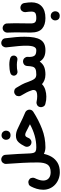

<svg xmlns="http://www.w3.org/2000/svg" viewBox="1044 -1750 992 3120"><g transform="rotate(-90 1540.0 -190.0)"><path d="M16.6 16.6C16.6 177.7 150.4 286.1 301.3 286.1C362.3 286.1 413.1 273.9 454.1 250C494.6 225.6 526.9 193.8 550.3 154.8C573.7 115.2 589.8 72.8 599.1 27.3C632.8 43.9 668.5 52.2 706.5 52.2H707C727.5 52.2 745.1 44.9 759.3 30.3C773.4 15.6 780.8 -2 780.8 -22C780.8 -42.5 773.4 -60.1 759.3 -74.7C745.1 -88.9 727.5 -96.2 707 -96.2H706.5C677.7 -96.2 656.2 -99.6 643.1 -106.9C615.7 -121.1 610.4 -151.9 606.9 -202.1C603 -328.6 594.7 -454.6 584.5 -596.7C583 -616.7 575.2 -633.3 560.1 -646.5C544.9 -659.2 528.8 -665.5 510.7 -665.5H505.4C484.9 -664.1 468.3 -656.2 455.6 -641.1C442.9 -626 436.5 -609.4 436.5 -591.3V-585.9C443.4 -490.7 449.2 -402.3 453.6 -319.8C458 -237.3 460 -154.8 460 -72.3C460 -2.4 448.7 50.3 426.3 85C403.8 119.6 362.3 137.2 301.3 137.2C215.8 137.2 166 91.3 166 16.6C166 -29.8 184.6 -78.6 204.1 -118.2C209.5 -128.9 211.9 -139.6 211.9 -150.9C211.9 -158.7 210 -169.4 205.6 -183.6C201.2 -197.3 189.5 -208.5 171.4 -217.8C160.6 -223.1 149.9 -225.6 138.7 -225.6C130.9 -225.6 120.1 -223.1 106 -218.8C91.8 -214.4 80.1 -202.6 70.8 -184.6C42 -127.4 16.6 -63 16.6 16.6Z M895 -427.2C851.1 -427.2 816.4 -413.6 790.5 -385.7C764.6 -357.9 741.2 -322.8 721.2 -280.3C716.8 -270 714.4 -259.3 714.4 -249C714.4 -241.7 716.3 -231.4 720.7 -218.8C725.1 -206.1 733.9 -195.3 747.6 -186.5C760.3 -178.7 772.9 -174.8 785.6 -174.8C787.6 -174.8 793 -175.3 801.3 -175.8C809.6 -176.3 819.3 -180.7 831.1 -189C842.8 -197.3 850.6 -206.5 855 -216.8C864.3 -238.8 872.6 -254.4 879.4 -263.2C886.2 -272 896.5 -276.4 909.7 -276.4C932.6 -276.4 961.9 -261.2 1001.5 -239.7C1026.9 -225.6 1053.2 -212.9 1081.1 -199.2C957.5 -132.3 833.5 -96.2 707 -96.2C686.5 -96.2 668.9 -88.9 654.3 -74.2C639.6 -59.1 632.3 -42 632.3 -22C632.3 -2 639.6 15.1 654.3 30.3C668.9 44.9 686.5 52.2 707 52.2C810.5 52.2 909.7 34.2 1003.9 -2.4C1098.1 -38.6 1191.4 -85.9 1283.7 -145C1306.6 -160.2 1318.4 -181.2 1318.4 -208C1318.4 -236.8 1299.3 -265.6 1273.4 -275.9C1201.7 -306.6 1144 -332.5 1099.1 -356C1064.9 -373.5 1030.3 -389.6 995.6 -404.8C960.4 -419.9 926.8 -427.2 895 -427.2ZM828.6 -588.9C828.6 -578.1 830.6 -567.4 834.5 -556.6C842.8 -534.7 861.8 -514.6 902.3 -514.6C961.4 -514.6 977.1 -560.1 977.1 -588.9C977.1 -601.6 973.1 -614.3 965.3 -627.4C953.1 -646.5 932.1 -661.1 901.4 -661.1C880.4 -661.1 862.8 -653.8 849.1 -639.2C835.4 -624 828.6 -607.4 828.6 -588.9Z M1361.3 -40C1359.4 -33.2 1358.4 -26.4 1358.4 -20C1358.4 -7.8 1362.3 6.3 1370.6 21.5C1378.9 36.6 1392.6 46.4 1412.1 51.3C1436 57.6 1456.1 61.5 1472.7 64C1489.3 65.9 1508.8 66.9 1531.7 66.9C1565.9 66.9 1601.6 61.5 1638.2 50.8C1674.8 40 1706.5 22 1732.4 -3.9C1770 29.3 1820.3 52.2 1888.2 52.2H1888.7C1909.2 52.2 1926.8 44.9 1940.9 30.3C1955.1 15.6 1962.4 -2 1962.4 -22C1962.4 -42.5 1955.1 -60.1 1940.9 -74.7C1926.8 -88.9 1909.2 -96.2 1888.7 -96.2H1888.2C1857.4 -96.2 1834 -106.4 1818.4 -127.4C1802.2 -147.9 1786.1 -182.1 1769 -229.5C1756.8 -266.6 1742.7 -299.8 1727.1 -329.1C1711.4 -358.4 1693.8 -388.7 1674.3 -420.4C1664.1 -437.5 1651.9 -447.8 1638.7 -451.2C1625.5 -454.6 1615.7 -456.1 1609.4 -456.1C1596.2 -456.1 1584 -452.6 1572.3 -445.3C1555.2 -434.6 1544.9 -422.4 1541.5 -409.2C1538.1 -396 1536.6 -386.2 1536.6 -379.9C1536.6 -366.7 1540 -354.5 1547.4 -342.8C1585.9 -278.8 1612.8 -229 1628.4 -180.7C1630.9 -172.9 1633.8 -165.5 1636.2 -158.7C1637.2 -154.3 1637.7 -149.4 1637.7 -145C1637.7 -106.4 1620.6 -81.5 1531.7 -81.5C1502.9 -81.5 1480.5 -85 1452.6 -90.8C1445.8 -92.3 1439 -93.3 1432.6 -93.3C1419.4 -93.3 1405.8 -89.4 1391.6 -81.5C1377 -73.2 1366.7 -59.6 1361.3 -40Z M1814 -22C1814 -2 1821.3 15.6 1835.9 30.3C1851.1 44.9 1868.7 52.2 1888.7 52.2C1935.1 52.2 1975.6 45.9 2009.8 32.7C2043.9 19.5 2073.7 -4.9 2099.6 -40.5C2138.7 26.4 2201.7 52.2 2284.2 52.2H2284.7C2305.2 52.2 2322.8 44.9 2336.9 30.3C2351.1 15.6 2358.4 -2 2358.4 -22C2358.4 -42.5 2351.1 -60.1 2336.9 -74.7C2322.8 -88.9 2305.2 -96.2 2284.7 -96.2H2284.2C2239.7 -96.2 2210.4 -105.5 2196.3 -124.5C2182.1 -143.6 2174.8 -170.9 2174.8 -206.5C2174.8 -214.8 2175.3 -223.6 2175.8 -232.9C2176.3 -235.4 2176.3 -237.3 2176.3 -239.3C2176.3 -256.8 2169.9 -272.9 2157.2 -287.6C2144 -302.2 2127.4 -310.1 2106.9 -311.5C2104.5 -312 2102.5 -312 2100.1 -312C2082 -312 2065.9 -306.2 2051.3 -293.9C2036.6 -281.7 2028.8 -264.2 2027.3 -241.2C2025.9 -205.1 2022 -176.3 2016.1 -155.3C2009.8 -134.3 1997.6 -119.1 1978.5 -109.9C1959.5 -100.6 1929.7 -96.2 1888.7 -96.2C1868.7 -96.2 1851.1 -88.9 1835.9 -74.7C1821.3 -60.1 1814 -42.5 1814 -22ZM1872.6 -444.3C1877 -429.2 1885.3 -418 1897.5 -411.6C1909.7 -404.8 1920.4 -401.4 1930.2 -401.4C1935.5 -401.4 1940.4 -401.9 1945.8 -403.3C1967.8 -409.7 2004.9 -412.1 2048.3 -412.1C2073.2 -412.1 2102.5 -408.7 2121.6 -404.3C2127 -403.3 2131.8 -402.8 2136.7 -402.8C2150.9 -402.8 2170.9 -405.8 2187 -428.7C2193.8 -439 2197.3 -449.7 2197.3 -460.9C2197.3 -465.8 2195.8 -474.1 2193.4 -485.4C2190.4 -496.6 2181.2 -506.8 2165 -516.1C2137.7 -527.3 2097.7 -534.7 2048.3 -534.7C2001 -534.7 1949.7 -528.8 1913.1 -517.6C1897 -512.2 1885.7 -503.9 1879.4 -492.2C1873 -480.5 1870.1 -469.7 1870.1 -460.4C1870.1 -455.1 1871.1 -449.7 1872.6 -444.3Z M2210.4 -22C2210.4 -2 2217.8 15.6 2232.4 30.3C2247.1 44.9 2264.6 52.2 2284.7 52.2C2442.4 52.2 2502.9 -44.4 2502.9 -289.1C2502.9 -332.5 2501 -378.4 2497.1 -426.8C2493.2 -474.6 2486.8 -532.7 2478 -601.1C2475.6 -621.1 2466.8 -637.2 2451.7 -648.4C2436.5 -659.7 2420.9 -665.5 2404.8 -665.5C2401.4 -665.5 2397.9 -665.5 2394.5 -665C2374.5 -662.6 2358.4 -653.8 2347.2 -638.7C2335.9 -623.5 2330.1 -607.4 2330.1 -590.8C2330.1 -587.9 2330.1 -585 2330.6 -581.5C2351.1 -407.2 2357.4 -330.1 2357.4 -262.2C2357.4 -148.4 2335.4 -96.2 2284.7 -96.2C2264.6 -96.2 2247.1 -88.9 2232.4 -74.7C2217.8 -60.1 2210.4 -42.5 2210.4 -22Z M2571.3 -184.1C2571.3 -98.6 2592.3 -38.1 2633.8 -2C2675.3 34.2 2732.9 52.2 2805.7 52.2H2806.2C2826.7 52.2 2844.2 44.9 2858.4 30.3C2872.6 15.6 2879.9 -2 2879.9 -22C2879.9 -42.5 2872.6 -60.1 2858.4 -74.7C2844.2 -88.9 2826.7 -96.2 2806.2 -96.2H2805.7C2772.9 -96.2 2750.5 -103 2738.3 -116.2C2725.6 -129.4 2719.2 -152.3 2719.2 -186C2719.2 -230.5 2719.7 -272.5 2720.7 -312.5C2722.2 -392.6 2722.2 -438 2722.2 -443.8C2722.2 -483.4 2721.2 -525.9 2718.8 -571.3C2718.3 -591.8 2710.4 -608.9 2695.3 -622.6C2680.2 -636.2 2663.1 -643.1 2644 -643.1H2641.6C2621.6 -642.1 2604.5 -634.3 2590.8 -619.6C2577.1 -604.5 2570.3 -587.4 2570.3 -568.4V-565.4C2576.2 -414.6 2571.3 -315.4 2571.3 -184.1Z M2731.9 -22C2731.9 -2 2739.3 15.6 2753.9 30.3C2768.6 44.9 2786.1 52.2 2806.2 52.2C2889.2 52.2 2952.6 32.2 2996.6 -7.8C3040 -47.9 3062 -103.5 3062 -174.8C3062 -206.5 3058.1 -245.1 3050.8 -290.5C3047.4 -310.5 3038.6 -326.7 3023.9 -337.9C3009.3 -349.1 2993.7 -354.5 2977.5 -354.5C2974.1 -354.5 2970.7 -354.5 2967.3 -354C2947.3 -351.6 2931.2 -342.8 2919.9 -327.6C2908.7 -312.5 2902.8 -296.4 2902.8 -279.8C2902.8 -276.9 2902.8 -273.9 2903.3 -270.5C2908.7 -231.9 2911.6 -200.2 2911.6 -175.8C2911.6 -144.5 2903.8 -123.5 2888.2 -112.8C2872.6 -101.6 2845.2 -96.2 2806.2 -96.2C2786.1 -96.2 2768.6 -88.9 2753.9 -74.7C2739.3 -60.1 2731.9 -42.5 2731.9 -22ZM2768.6 210.4C2768.6 221.2 2770.5 231.9 2774.4 242.7C2782.7 264.6 2801.8 284.7 2842.3 284.7C2901.4 284.7 2917 239.3 2917 210.4C2917 197.8 2913.1 185.1 2905.3 171.9C2893.1 152.8 2872.1 138.2 2841.3 138.2C2820.3 138.2 2802.7 145.5 2789.1 160.6C2775.4 175.3 2768.6 191.9 2768.6 210.4Z"/></g></svg>

Font: Mikhak ExtraBold
Style: Regular
Weight: 800
Designer: Amin Abedi
Version: Version 3.2